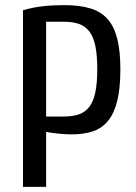

<svg xmlns="http://www.w3.org/2000/svg" viewBox="-20 -730 530 750"><path d="M69.8 0V-689.9Q107.9 -701.2 146.5 -705.6Q185.1 -710 230 -710Q290 -710 332 -697.5Q374 -685.1 399.9 -656Q425.8 -627 438 -578.9Q450.2 -530.8 450.2 -460Q450.2 -386.7 438.5 -337.9Q426.8 -289.1 403.3 -259.5Q379.9 -230 344.5 -217.5Q309.1 -205.1 259.8 -205.1Q236.8 -205.1 208 -208Q179.2 -210.9 160.2 -214.8V0ZM160.2 -274.9H230Q264.2 -274.9 288.6 -283.4Q313 -292 329.1 -313Q345.2 -334 352.5 -369.9Q359.9 -405.8 359.9 -460Q359.9 -514.2 352.5 -550Q345.2 -585.9 329.1 -606.9Q313 -627.9 288.6 -636.5Q264.2 -645 230 -645H160.2Z"/></svg>

Font: 
Style: .
Weight: 400
Designer: Jovanny Lemonad
Foundry: Jovanny Lemonad
Version: Version 1.002